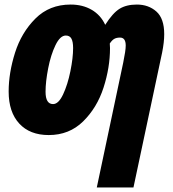

<svg xmlns="http://www.w3.org/2000/svg" viewBox="-20 -583 759 843"><path d="M521 -308Q532 -361 532 -383Q532 -418 507 -418Q492 -418 482 -412.5Q472 -407 462 -392Q463 -385 463 -372Q463 -286 434.5 -198Q406 -110 345 -50Q284 10 194 10Q111 10 64.5 -40.5Q18 -91 18 -181Q18 -263 46 -351.5Q74 -440 135.5 -501.5Q197 -563 290 -563Q343 -563 382.5 -540Q422 -517 442 -474Q475 -526 505 -544.5Q535 -563 581 -563Q632 -563 666.5 -532.5Q701 -502 701 -433Q701 -398 692 -353L566 240H405ZM301 -372Q301 -400 293.5 -413.5Q286 -427 269 -427Q244 -427 223.5 -384.5Q203 -342 191.5 -283Q180 -224 180 -180Q180 -126 213 -126Q237 -126 257 -168.5Q277 -211 289 -270Q301 -329 301 -372Z"/></svg>

Font: Noto Sans UI CondBlack
Style: Italic
Weight: 900
Width: 3
Italic angle: -12°
Designer: Monotype Design Team
Foundry: Monotype Imaging Inc.
Version: Version 1.001